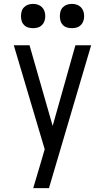

<svg xmlns="http://www.w3.org/2000/svg" viewBox="-20 -753 540 988"><path d="M151 215Q160 185 169 154.5Q178 124 187 94L210 15L51 -520H132L251 -105L368 -520H449L232 215ZM350 -608Q337 -608 325 -611.5Q313 -615 304 -624Q295 -633 291.5 -645Q288 -657 288 -670Q288 -683 291.5 -695Q295 -707 304 -716Q313 -725 325 -729Q337 -733 350 -733Q363 -733 375 -729Q387 -725 396 -716Q405 -707 409 -695Q413 -683 413 -670Q413 -657 409 -645Q405 -633 396 -624Q387 -615 375 -611.5Q363 -608 350 -608ZM150 -608Q137 -608 125 -611.5Q113 -615 104 -624Q95 -633 91.5 -645Q88 -657 88 -670Q88 -683 91.5 -695Q95 -707 104 -716Q113 -725 125 -729Q137 -733 150 -733Q163 -733 175 -729Q187 -725 196 -716Q205 -707 209 -695Q213 -683 213 -670Q213 -657 209 -645Q205 -633 196 -624Q187 -615 175 -611.5Q163 -608 150 -608Z"/></svg>

Font: Iosevka MaddieWtf
Style: Regular
Weight: 400
Monospace: yes
Designer: Belleve Invis
Foundry: Belleve Invis
Version: Version 31.3.0; ttfautohint (v1.8.3)